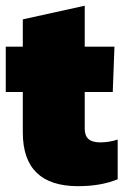

<svg xmlns="http://www.w3.org/2000/svg" viewBox="-20 -636 428 666"><path d="M251 9.8Q59.1 9.8 59.1 -176.8V-316.9H0V-474.1H59.1V-568.8L273.9 -616.2V-474.1H377L371.1 -316.9H273.9V-189.9Q273.9 -165 287.1 -153.6Q300.3 -142.1 328.1 -142.1Q358.4 -142.1 388.2 -151.9V-14.2Q330.1 9.8 251 9.8Z"/></svg>

Font: Kanit ExtraBold
Style: Regular
Weight: 800
Designer: Katatrad Team
Foundry: CadsonDemak
Version: Version 1.000;PS 001.000;hotconv 1.0.88;makeotf.lib2.5.64775